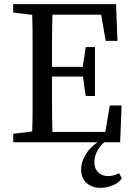

<svg xmlns="http://www.w3.org/2000/svg" viewBox="-20 -689 644 930"><path d="M569 -178 562 0H44V-41L136 -52Q138 -115 138 -179.5Q138 -244 138 -310V-359Q138 -424 138 -488Q138 -552 136 -617L44 -628V-669H542L549 -491H492L470 -618H234Q232 -555 232 -492Q232 -429 232 -365H381L395 -461H440V-224H395L382 -318H232Q232 -246 232 -180.5Q232 -115 234 -50H490L512 -178ZM373 132Q373 109 381.5 87Q390 65 404 46Q418 27 436.5 12Q455 -3 475 -14H504Q472 6 454.5 36Q437 66 437 96Q437 128 456 146Q475 164 504 164Q515 164 528.5 161Q542 158 557 150L570 175Q553 199 523.5 210Q494 221 468 221Q426 221 399.5 197.5Q373 174 373 132Z"/></svg>

Font: SourceSerifPro
Style: Book
Weight: 400
Designer: Frank Grießhammer
Foundry: Adobe Systems Incorporated
Version: Version 1.014;PS Version 1.0;hotconv 1.0.73;makeotf.lib2.5.5